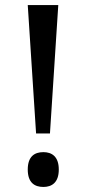

<svg xmlns="http://www.w3.org/2000/svg" viewBox="-20 -734 342 761"><path d="M90 -714 123 -205H178L211 -714ZM152 7C185 7 213 -10 213 -62C213 -114 185 -131 152 -131C117 -131 90 -114 90 -62C90 -10 117 7 152 7Z"/></svg>

Font: Noto Serif Sinhala Condensed Medium
Style: Regular
Weight: 500
Width: 3
Designer: Jelle Bosma - Monotype Design Team
Foundry: Monotype Imaging Inc.
Version: Version 2.007